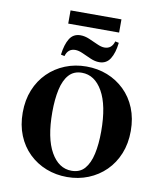

<svg xmlns="http://www.w3.org/2000/svg" viewBox="-106 -1089 1006 1189"><g transform="rotate(10 397.5 -495.0)"><path d="M398 -680Q469 -680 530 -656Q591 -632 638 -586.5Q685 -541 711 -477Q737 -413 737 -334Q737 -255 711 -191Q685 -127 638.5 -81Q592 -35 530 -10Q468 15 397 15Q327 15 265.5 -9Q204 -33 157 -78.5Q110 -124 84 -188Q58 -252 58 -331Q58 -410 84 -474Q110 -538 156.5 -584Q203 -630 265 -655Q327 -680 398 -680ZM418 -28Q470 -28 500 -62.5Q530 -97 543.5 -158Q557 -219 557 -300Q557 -463 507.5 -550Q458 -637 377 -637Q326 -637 295.5 -603Q265 -569 251.5 -507.5Q238 -446 238 -365Q238 -202 287.5 -115Q337 -28 418 -28ZM312 -769Q266 -769 252 -720L229 -725Q237 -790 260 -827Q283 -864 328 -864Q355 -864 383.5 -852Q412 -840 439 -827.5Q466 -815 486 -815Q532 -815 546 -864L569 -859Q562 -795 538.5 -757.5Q515 -720 470 -720Q443 -720 414.5 -732.5Q386 -745 359.5 -757Q333 -769 312 -769ZM240 -1005H560V-922H240Z"/></g></svg>

Font: Bona Nova SC
Style: Bold
Weight: 700
Designer: Mateusz Machalski
Foundry: Capitalics
Version: Version 4.001; ttfautohint (v1.8.4.7-5d5b)